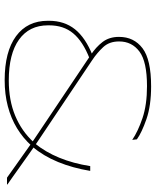

<svg xmlns="http://www.w3.org/2000/svg" viewBox="62 -750 699 864"><g transform="rotate(90 412.0 -318.5)"><path d="M780 0Q771 -6.5 751.2 -20.5Q731.5 -34.5 707.5 -51.5Q683.5 -68.5 661.5 -84Q639.5 -99.5 626.5 -109L622.5 -112L233.5 -373L228.5 -376.5Q192.5 -400 169.5 -430Q146.5 -460 146.5 -503.5V-504.5Q146.5 -571 197.5 -609.8Q248.5 -648.5 369 -648.5Q456 -648.5 516.5 -627.5Q577 -606.5 607.5 -584.5L610 -563.5Q571.5 -589.5 511.8 -609.8Q452 -630 368 -630Q258 -630 212.5 -596Q167 -562 167 -504.5V-504Q167 -460.5 192.5 -433Q218 -405.5 251 -383.5L634.5 -126.5L640 -122.5Q660.5 -108 678 -95.8Q695.5 -83.5 711.2 -72.2Q727 -61 742.5 -50Q758 -39 774.5 -27.2Q791 -15.5 810.5 -2V0ZM341 10.5Q213 10.5 143.5 -40.5Q74 -91.5 74 -184V-188.5Q74 -258 112.2 -305.8Q150.5 -353.5 229.5 -385L243.5 -371.5Q167 -341.5 130.8 -298.2Q94.5 -255 94.5 -189.5V-184.5Q94.5 -100 158.8 -54Q223 -8 342.5 -8Q432 -8 501.5 -37Q571 -66 620.5 -120L625.5 -125Q664.5 -172.5 690.2 -235.2Q716 -298 728 -374.5H749.5Q736.5 -295.5 709.5 -229.8Q682.5 -164 641 -115L636.5 -110.5Q602 -72 557.5 -45Q513 -18 459 -3.8Q405 10.5 341 10.5Z"/></g></svg>

Font: Anek Latin Expanded Thin
Style: Regular
Weight: 250
Width: 7
Designer: Yesha Goshar
Foundry: Ek Type
Version: Version 1.003